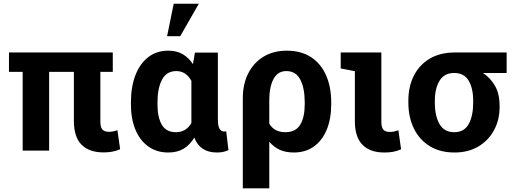

<svg xmlns="http://www.w3.org/2000/svg" viewBox="-20 -811 2787 1034"><path d="M538.1 9.8Q460 9.8 418.9 -32Q377.9 -73.7 377.9 -159.2V-423.8H244.6V0H102.1V-423.8H28.3V-528.3H587.4V-423.8H520.5V-157.2Q520.5 -125.5 531.5 -113.3Q542.5 -101.1 567.9 -101.1Q588.4 -101.1 612.3 -109.9L627 -7.3Q605.5 2 584 5.9Q562.5 9.8 538.1 9.8Z M886.2 10.3Q823.7 10.3 778.6 -22.2Q733.4 -54.7 709.2 -113Q685.1 -171.4 685.1 -249.5V-259.8Q685.1 -343.3 709.2 -405.8Q733.4 -468.3 778.3 -503.2Q823.2 -538.1 886.2 -538.1Q931.6 -538.1 963.9 -519.3Q996.1 -500.5 1019 -465.8L1029.8 -527.8H1153.3V-168.5Q1153.3 -131.8 1162.6 -117.2Q1171.9 -102.5 1188 -102.5Q1194.3 -102.5 1198.2 -104.5L1210.4 -2.4Q1194.3 4.9 1179.4 7.6Q1164.6 10.3 1148.4 10.3Q1057.1 10.3 1026.4 -69.8Q1002.9 -30.8 969 -10.3Q935.1 10.3 886.2 10.3ZM927.7 -99.1Q982.4 -99.1 1010.7 -148.4V-375.5Q981.9 -428.2 929.7 -428.2Q876.5 -428.2 852.3 -381.6Q828.1 -335 828.1 -259.8V-249.5Q828.1 -179.7 851.3 -139.4Q874.5 -99.1 927.7 -99.1ZM879.9 -616.2 915.5 -791H1050.8L950.7 -616.2Z M1287.6 203.1V-281.7Q1287.6 -358.4 1316.9 -416Q1346.2 -473.6 1399.4 -505.9Q1452.6 -538.1 1524.4 -538.1Q1601.6 -538.1 1654.8 -503.4Q1708 -468.8 1735.8 -406Q1763.7 -343.3 1763.7 -259.8V-249.5Q1763.7 -171.4 1739.7 -113Q1715.8 -54.7 1670.7 -22.2Q1625.5 10.3 1562 10.3Q1518.6 10.3 1486.1 -4.6Q1453.6 -19.5 1430.2 -47.9V203.1ZM1517.1 -99.1Q1572.8 -99.1 1596.9 -139.6Q1621.1 -180.2 1621.1 -249.5V-259.8Q1621.1 -336.4 1597.2 -382.3Q1573.2 -428.2 1522 -428.2Q1475.6 -428.2 1452.9 -385.3Q1430.2 -342.3 1430.2 -272.9V-145Q1457 -99.1 1517.1 -99.1Z M2049.3 10.3Q1972.7 10.3 1931.9 -31.5Q1891.1 -73.2 1891.1 -158.7V-427.7L1814.9 -442.4V-528.3H2033.7V-156.7Q2033.7 -125 2044.4 -112.8Q2055.2 -100.6 2078.1 -100.6Q2092.3 -100.6 2100.6 -102.3Q2108.9 -104 2125.5 -109.4L2140.1 -6.8Q2117.2 2.9 2096.7 6.6Q2076.2 10.3 2049.3 10.3Z M2427.7 10.3Q2350.1 10.3 2294.4 -23.9Q2238.8 -58.1 2209 -118.9Q2179.2 -179.7 2179.2 -258.8V-269Q2179.2 -345.2 2209 -403.8Q2238.8 -462.4 2294.7 -495.4Q2350.6 -528.3 2428.2 -528.3H2708.5V-418H2580.6Q2620.1 -392.6 2645.3 -349.6Q2670.4 -306.6 2670.4 -243.2V-232.9Q2670.4 -165.5 2640.9 -110.4Q2611.3 -55.2 2556.9 -22.5Q2502.4 10.3 2427.7 10.3ZM2426.3 -99.1Q2480 -99.1 2504.2 -143.1Q2528.3 -187 2528.3 -258.8V-269Q2528.3 -335 2503.9 -376.5Q2479.5 -418 2425.8 -418Q2372.6 -418 2347.2 -376.2Q2321.8 -334.5 2321.8 -269V-258.8Q2321.8 -186.5 2346.9 -142.8Q2372.1 -99.1 2426.3 -99.1Z"/></svg>

Font: Roboto Slab
Style: Bold
Weight: 700
Designer: Google
Version: Version 2.000; ttfautohint (v1.8.1.43-b0c9)